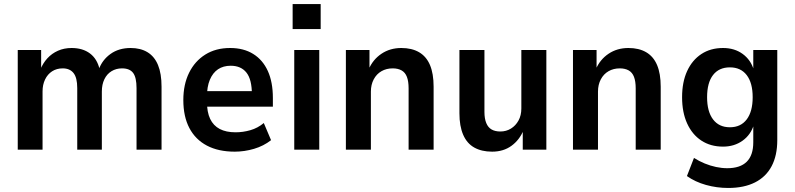

<svg xmlns="http://www.w3.org/2000/svg" viewBox="-20 -742 3940 952"><path d="M68 0V-494H184V-397H180Q193 -429 215 -453Q237 -477 267.5 -490.5Q298 -504 335 -504Q390 -504 426 -477Q462 -450 474 -398H470Q487 -445 528 -474.5Q569 -504 628 -504Q677 -504 711.5 -483Q746 -462 763.5 -419.5Q781 -377 781 -312V0H657V-305Q657 -358 640 -380.5Q623 -403 585 -403Q556 -403 533 -389Q510 -375 497.5 -349Q485 -323 485 -288V0H363V-305Q363 -357 344.5 -380Q326 -403 291 -403Q261 -403 238.5 -388.5Q216 -374 203.5 -348Q191 -322 191 -289V0Z M1144 10Q1063 10 1006 -20Q949 -50 919 -107Q889 -164 889 -246Q889 -323 917.5 -381Q946 -439 998 -471.5Q1050 -504 1121 -504Q1188 -504 1235.5 -474.5Q1283 -445 1308 -390Q1333 -335 1333 -256V-213H989V-290H1244L1229 -273Q1229 -348 1202 -382Q1175 -416 1124 -416Q1087 -416 1061 -398.5Q1035 -381 1020.5 -346.5Q1006 -312 1006 -260V-240Q1006 -186 1022 -152.5Q1038 -119 1069.5 -102.5Q1101 -86 1148 -86Q1185 -86 1221.5 -96.5Q1258 -107 1288 -132L1324 -47Q1287 -18 1239.5 -4Q1192 10 1144 10Z M1431 -598V-722H1570V-598ZM1439 0V-494H1563V0Z M1695 0V-494H1812V-398H1808Q1829 -447 1871.5 -475.5Q1914 -504 1970 -504Q2022 -504 2058 -483Q2094 -462 2112 -419.5Q2130 -377 2130 -312V0H2006V-304Q2006 -339 1997.5 -361Q1989 -383 1971 -393Q1953 -403 1927 -403Q1896 -403 1871.5 -389Q1847 -375 1833 -348.5Q1819 -322 1819 -288V0Z M2420 10Q2368 10 2331.5 -10.5Q2295 -31 2276.5 -74Q2258 -117 2258 -180V-494H2382V-187Q2382 -154 2391 -132Q2400 -110 2417.5 -100Q2435 -90 2461 -90Q2490 -90 2513.5 -104.5Q2537 -119 2551 -144.5Q2565 -170 2565 -204V-494H2689V0H2572V-97H2576Q2556 -48 2516 -19Q2476 10 2420 10Z M2821 0V-494H2938V-398H2934Q2955 -447 2997.5 -475.5Q3040 -504 3096 -504Q3148 -504 3184 -483Q3220 -462 3238 -419.5Q3256 -377 3256 -312V0H3132V-304Q3132 -339 3123.5 -361Q3115 -383 3097 -393Q3079 -403 3053 -403Q3022 -403 2997.5 -389Q2973 -375 2959 -348.5Q2945 -322 2945 -288V0Z M3591 190Q3534 190 3480.5 175Q3427 160 3386 131L3421 41Q3446 57 3474 68.5Q3502 80 3530.5 86Q3559 92 3586 92Q3650 92 3682.5 60Q3715 28 3715 -37V-124H3718Q3703 -74 3662 -44.5Q3621 -15 3565 -15Q3503 -15 3457.5 -45Q3412 -75 3387 -130Q3362 -185 3362 -260Q3362 -335 3387 -389.5Q3412 -444 3457.5 -474Q3503 -504 3565 -504Q3622 -504 3662.5 -474.5Q3703 -445 3718 -394H3715V-494H3834V-47Q3834 29 3806 82Q3778 135 3723.5 162.5Q3669 190 3591 190ZM3599 -111Q3653 -111 3682.5 -150Q3712 -189 3712 -260Q3712 -331 3682.5 -369.5Q3653 -408 3599 -408Q3545 -408 3515.5 -370Q3486 -332 3486 -260Q3486 -189 3515.5 -150Q3545 -111 3599 -111Z"/></svg>

Font: Nunito Sans 10pt SemiCondensed
Style: Bold
Weight: 700
Width: 4
Designer: Vernon Adams
Foundry: Vernon Adams
Version: Version 3.101;gftools[0.9.27]